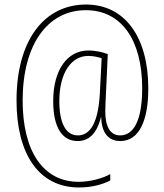

<svg xmlns="http://www.w3.org/2000/svg" viewBox="-20 -734 726 848"><path d="M635 -344C635 -568 533 -714 360 -714C177 -714 53 -559 53 -290C53 -57 149 94 329 94C382 94 431 82 467 63V35C431 55 376 69 327 69C170 69 80 -67 80 -290C80 -538 191 -689 359 -689C516 -689 608 -558 608 -344C608 -204 571 -136 511 -136C466 -136 445 -176 445 -241C445 -265 447 -300 448 -321L456 -495C435 -503 403 -511 370 -511C279 -511 215 -428 215 -287C215 -169 256 -111 323 -111C368 -111 407 -139 426 -217H427C428 -152 456 -111 511 -111C593 -111 635 -198 635 -344ZM242 -287C242 -414 296 -487 370 -487C392 -487 412 -482 429 -477L421 -322C414 -189 377 -136 324 -136C270 -136 242 -192 242 -287Z"/></svg>

Font: Noto Sans Arabic UI Cn Th
Style: Regular
Weight: 100
Width: 3
Designer: Monotype Design Team, Nadine Chahine and Nizar Qandah
Foundry: Monotype Imaging Inc.
Version: Version 2.010